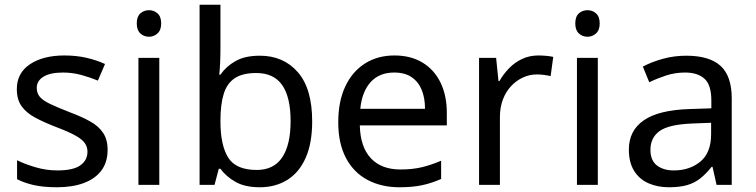

<svg xmlns="http://www.w3.org/2000/svg" viewBox="-20 -780 3188 810"><path d="M434 -148Q434 -96 408 -61Q382 -26 334 -8Q286 10 220 10Q164 10 123.5 1Q83 -8 52 -24V-104Q84 -88 129.5 -74.5Q175 -61 222 -61Q289 -61 319 -82.5Q349 -104 349 -140Q349 -160 338 -176Q327 -192 298.5 -208Q270 -224 217 -244Q165 -264 128 -284Q91 -304 71 -332Q51 -360 51 -404Q51 -472 106.5 -509Q162 -546 252 -546Q301 -546 343.5 -536.5Q386 -527 423 -510L393 -440Q359 -454 322 -464Q285 -474 246 -474Q192 -474 163.5 -456.5Q135 -439 135 -409Q135 -387 148 -371.5Q161 -356 191.5 -341.5Q222 -327 273 -307Q324 -288 360 -268Q396 -248 415 -219.5Q434 -191 434 -148Z M652 -536V0H564V-536ZM609 -737Q629 -737 644.5 -723.5Q660 -710 660 -681Q660 -653 644.5 -639Q629 -625 609 -625Q587 -625 572 -639Q557 -653 557 -681Q557 -710 572 -723.5Q587 -737 609 -737Z M910 -575Q910 -541 908.5 -511.5Q907 -482 905 -465H910Q933 -499 973 -522Q1013 -545 1076 -545Q1176 -545 1236.5 -475.5Q1297 -406 1297 -268Q1297 -176 1269.5 -114Q1242 -52 1192 -21Q1142 10 1076 10Q1013 10 973 -13Q933 -36 910 -68H903L885 0H822V-760H910ZM1061 -472Q1004 -472 971 -450.5Q938 -429 924 -384.5Q910 -340 910 -271V-267Q910 -168 942.5 -115.5Q975 -63 1063 -63Q1135 -63 1170.5 -116Q1206 -169 1206 -269Q1206 -370 1170.5 -421Q1135 -472 1061 -472Z M1644 -546Q1713 -546 1762.5 -516Q1812 -486 1838.5 -431.5Q1865 -377 1865 -304V-251H1498Q1500 -160 1544.5 -112.5Q1589 -65 1669 -65Q1720 -65 1759.5 -74.5Q1799 -84 1841 -102V-25Q1800 -7 1760 1.5Q1720 10 1665 10Q1589 10 1530.5 -21Q1472 -52 1439.5 -113.5Q1407 -175 1407 -264Q1407 -352 1436.5 -415Q1466 -478 1519.5 -512Q1573 -546 1644 -546ZM1643 -474Q1580 -474 1543.5 -433.5Q1507 -393 1500 -321H1773Q1773 -367 1759 -401Q1745 -435 1716.5 -454.5Q1688 -474 1643 -474Z M2251 -546Q2266 -546 2283.5 -544.5Q2301 -543 2314 -540L2303 -459Q2290 -462 2274.5 -464Q2259 -466 2245 -466Q2214 -466 2186 -453Q2158 -440 2136 -416.5Q2114 -393 2101.5 -360Q2089 -327 2089 -286V0H2001V-536H2073L2083 -438H2087Q2104 -468 2128 -492.5Q2152 -517 2183 -531.5Q2214 -546 2251 -546Z M2502 -536V0H2414V-536ZM2459 -737Q2479 -737 2494.5 -723.5Q2510 -710 2510 -681Q2510 -653 2494.5 -639Q2479 -625 2459 -625Q2437 -625 2422 -639Q2407 -653 2407 -681Q2407 -710 2422 -723.5Q2437 -737 2459 -737Z M2875 -545Q2973 -545 3020 -502Q3067 -459 3067 -365V0H3003L2986 -76H2982Q2959 -47 2934.5 -27.5Q2910 -8 2878.5 1Q2847 10 2802 10Q2754 10 2715.5 -7Q2677 -24 2655 -59.5Q2633 -95 2633 -149Q2633 -229 2696 -272.5Q2759 -316 2890 -320L2981 -323V-355Q2981 -422 2952 -448Q2923 -474 2870 -474Q2828 -474 2790 -461.5Q2752 -449 2719 -433L2692 -499Q2727 -518 2775 -531.5Q2823 -545 2875 -545ZM2901 -259Q2801 -255 2762.5 -227Q2724 -199 2724 -148Q2724 -103 2751.5 -82Q2779 -61 2822 -61Q2890 -61 2935 -98.5Q2980 -136 2980 -214V-262Z"/></svg>

Font: ukannada15
Style: Book
Weight: 400
Designer: Jelle Bosma - Monotype Design Team
Foundry: Monotype Imaging Inc.
Version: Version 2.003